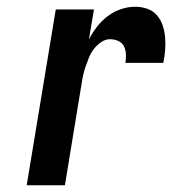

<svg xmlns="http://www.w3.org/2000/svg" viewBox="-20 -548 540 568"><path d="M59 0 145 -520H258L243 -431Q253 -451 267 -469Q281 -487 299 -500.5Q317 -514 338 -521Q359 -528 380 -528Q399 -528 416 -522Q433 -516 444.5 -502.5Q456 -489 461.5 -472Q467 -455 468.5 -436.5Q470 -418 468.5 -399.5Q467 -381 463 -362H351Q353 -375 352.5 -388Q352 -401 346.5 -411.5Q341 -422 329.5 -427Q318 -432 305 -432Q292 -432 279.5 -423.5Q267 -415 258 -403.5Q249 -392 243.5 -378.5Q238 -365 233.5 -352Q229 -339 226 -325.5Q223 -312 221 -298L172 0Z"/></svg>

Font: Iosevka SS04
Style: Bold Italic
Weight: 700
Italic angle: -9°
Monospace: yes
Designer: Belleve Invis
Foundry: Belleve Invis
Version: Version 19.0.0; ttfautohint (v1.8.4)